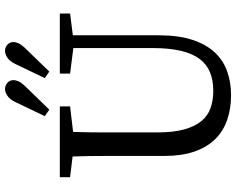

<svg xmlns="http://www.w3.org/2000/svg" viewBox="-108 -820 943 767"><g transform="rotate(-90 363.5 -436.5)"><path d="M218 -281Q218 -217 229.5 -174Q241 -131 262.5 -104.5Q284 -78 315 -67Q346 -56 384 -56Q426 -56 458 -69Q490 -82 511.5 -110.5Q533 -139 544 -185.5Q555 -232 555 -298V-615L453 -628V-669H693V-628L606 -617V-274Q606 -195 588 -140Q570 -85 538 -50.5Q506 -16 462 -0.5Q418 15 367 15Q313 15 268 -0.5Q223 -16 191 -48.5Q159 -81 141.5 -131.5Q124 -182 124 -252V-360Q124 -425 124 -489Q124 -553 122 -618L39 -628V-669H322V-628L220 -616Q218 -553 218 -489.5Q218 -426 218 -360ZM283 -729 339 -846Q350 -869 364.5 -878.5Q379 -888 391 -888Q405 -888 416 -878.5Q427 -869 427 -854Q427 -845 422 -834Q417 -823 405 -810L309 -711ZM435 -729 491 -846Q502 -869 516.5 -878.5Q531 -888 544 -888Q558 -888 568.5 -878.5Q579 -869 579 -854Q579 -845 574 -834Q569 -823 557 -810L461 -711Z"/></g></svg>

Font: Source Serif Pro
Style: Regular
Weight: 400
Designer: Frank Grießhammer
Foundry: Adobe Systems Incorporated
Version: Version 2.000;PS 1.000;hotconv 16.6.51;makeotf.lib2.5.65220